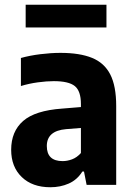

<svg xmlns="http://www.w3.org/2000/svg" viewBox="-20 -778 560 808"><path d="M192 10Q116 10 71.5 -33Q27 -76 27 -147.5Q27 -225 77.5 -269Q128 -313 241.5 -321L320.5 -327.5V-340.5Q320.5 -395 294.8 -415.8Q269 -436.5 206.5 -436.5Q176.5 -436.5 139.5 -431.5Q102.5 -426.5 68 -416V-534Q105.5 -544.5 150.2 -550Q195 -555.5 234.5 -555.5Q315.5 -555.5 367.2 -534.5Q419 -513.5 444 -464.8Q469 -416 469 -332V0H344.5L333.5 -56H326.5Q304.5 -21 269.2 -5.5Q234 10 192 10ZM177 -163.5Q177 -100 243.5 -100Q263 -100 283.2 -107.5Q303.5 -115 320.5 -134V-239.5L258 -234.5Q177 -227.5 177 -163.5ZM88 -662.5V-758H428V-662.5Z"/></svg>

Font: Encode Sans SemiCondensed SemiCondensed
Style: Bold
Weight: 700
Width: 4
Designer: Multiple Designers
Foundry: Impallari Type
Version: Version 3.000; ttfautohint (v1.8.3) -l 8 -r 50 -G 200 -x 14 